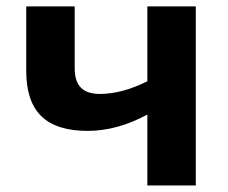

<svg xmlns="http://www.w3.org/2000/svg" viewBox="-20 -566 696 586"><path d="M247.6 -166.5Q152.3 -166.5 106.2 -211.4Q60.1 -256.3 60.1 -348.6V-546.4H208V-356.9Q208 -317.4 227.1 -298.3Q246.1 -279.3 284.7 -279.3Q352.1 -279.3 429.7 -317.9V-546.4H577.6V0H429.7V-216.3Q337.4 -166.5 247.6 -166.5Z"/></svg>

Font: Viking Open Sans
Style: Bold
Weight: 700
Foundry: Ascender Corporation
Version: Version 2.001